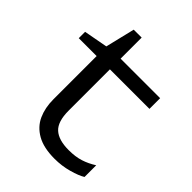

<svg xmlns="http://www.w3.org/2000/svg" viewBox="-206 -819 941 941"><g transform="rotate(45 264.5 -348.0)"><path d="M4 -489V-533L128 -556L165 -709H220V-563H494V-489H220V-203Q220 -127 253.5 -96.5Q287 -66 357 -66Q403 -66 437.5 -77Q472 -88 505 -109V-28Q481 -13 434.5 0Q388 13 338 13Q262 13 215.5 -13.5Q169 -40 148.5 -85.5Q128 -131 128 -189V-489Z"/></g></svg>

Font: Unbounded Light
Style: Regular
Weight: 300
Designer: Luke Prowse, Jean-Baptiste Morizot, Fátima Lázaro, Florian Runge
Foundry: NaN
Version: Version 1.700